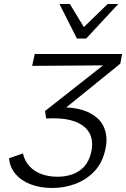

<svg xmlns="http://www.w3.org/2000/svg" viewBox="-20 -927 628 956"><path d="M240 9Q181 9 133.5 -9Q86 -27 57.5 -60.5Q29 -94 25 -139L94 -163Q103 -125 127 -99Q151 -73 187 -60Q223 -47 266 -47Q306 -47 340.5 -59Q375 -71 399.5 -98Q424 -125 434 -169Q442 -204 436 -235.5Q430 -267 404.5 -291.5Q379 -316 332 -328.5Q285 -341 210 -337L204 -374L537 -636L555 -602L140 -599L153 -658H588L579 -610L259 -351L251 -392Q355 -397 415.5 -370Q476 -343 497.5 -293.5Q519 -244 504 -181Q490 -116 450 -74Q410 -32 355.5 -11.5Q301 9 240 9ZM363 -735 382 -777 516 -907H569L409 -735ZM363 -735 276 -907H328L406 -778L409 -735Z"/></svg>

Font: Ysabeau Office
Style: Italic
Weight: 400
Italic angle: -12°
Designer: Christian Thalmann (Catharsis Fonts)
Version: Version 2.001;gftools[0.9.30]; featfreeze: tnum,lnum,ss02